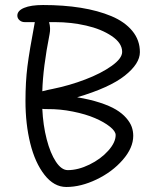

<svg xmlns="http://www.w3.org/2000/svg" viewBox="-20 -746 619 762"><path d="M243.2 -3.9Q194.3 -3.9 156.7 -52Q119.1 -100.1 100.1 -177Q81.1 -253.9 81.1 -345.2Q81.1 -421.4 88.9 -482.9Q96.7 -544.4 118.2 -658.2H78.1Q65.9 -658.2 57.4 -665.8Q48.8 -673.3 48.8 -684.1Q48.8 -703.6 75.7 -714.8Q102.5 -726.1 150.9 -726.1Q232.4 -726.1 300.8 -715.1Q369.1 -704.1 422.1 -681.9Q475.1 -659.7 505.1 -623.3Q535.2 -586.9 535.2 -539.1Q535.2 -493.2 475.1 -445.6Q415 -397.9 286.1 -359.9Q336.9 -351.6 376.5 -338.6Q416 -325.7 440.7 -310.8Q465.3 -295.9 481 -277.8Q496.6 -259.8 502.7 -242.7Q508.8 -225.6 508.8 -207Q508.8 -159.2 467 -111.3Q425.3 -63.5 363 -33.7Q300.8 -3.9 243.2 -3.9ZM176.8 -610.8Q150.4 -477.1 147.9 -383.8Q172.9 -390.1 189 -393.1Q255.9 -406.7 318.6 -430.7Q381.3 -454.6 423.1 -484.4Q464.8 -514.2 464.8 -540Q464.8 -575.2 423.3 -603Q381.8 -630.9 321.8 -644.5Q261.7 -658.2 198.2 -658.2H174.8Q181.6 -634.3 176.8 -610.8ZM168.9 -313Q153.8 -313 147.9 -314Q150.9 -249 165.3 -193.4Q179.7 -137.7 201.9 -104.2Q224.1 -70.8 249 -70.8Q290 -70.8 335 -92.8Q379.9 -114.7 409.4 -147.7Q439 -180.7 439 -210Q439 -225.1 416 -243.4Q393.1 -261.7 356.7 -277.3Q320.3 -293 269.5 -303.2Q218.8 -313.5 168.9 -313Z"/></svg>

Font: Shantell Sans Bouncy
Style: Regular
Weight: 300
Designer: Stephen Nixon, Anya Danilova, Shantell Martin
Foundry: Arrow Type
Version: Version 1.006;[9816181b4]